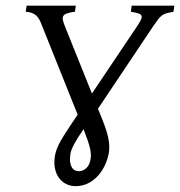

<svg xmlns="http://www.w3.org/2000/svg" viewBox="-20 -635 628 670"><path d="M296.4 -82Q297.4 -89.8 296.9 -98.9Q296.4 -107.9 293.5 -119.9Q290.5 -131.8 285.2 -147.5Q279.8 -163.1 271.5 -184.1Q228.5 -122.6 225.6 -97.2Q223.1 -80.1 224.9 -68.8Q226.6 -57.6 231 -50.5Q235.4 -43.5 241.9 -40.5Q248.5 -37.6 255.9 -37.6Q269.5 -37.6 281.5 -48.6Q293.5 -59.6 296.4 -82ZM585.4 -594.2Q570.8 -591.3 561.5 -588.9Q552.2 -586.4 545.4 -581.3Q538.6 -576.2 531.7 -567.4Q524.9 -558.6 514.6 -543.5L321.8 -255.4L327.1 -242.7Q338.4 -215.3 345.7 -195.1Q353 -174.8 356.7 -158.9Q360.4 -143.1 361.1 -130.4Q361.8 -117.7 360.4 -105Q357.4 -85 348.6 -64Q339.8 -43 325.2 -25.4Q310.5 -7.8 290 3.4Q269.5 14.6 243.2 14.6Q227.1 14.6 212.4 7.8Q197.8 1 187.5 -12Q177.2 -24.9 172.6 -43.5Q168 -62 170.9 -85.9Q172.4 -98.1 176.3 -109.6Q180.2 -121.1 186.5 -133.5Q192.9 -146 202.1 -160.9Q211.4 -175.8 224.1 -194.8L251 -234.9L127 -544.4Q122.1 -557.6 117.4 -566.4Q112.8 -575.2 106.4 -580.8Q100.1 -586.4 91.6 -589.6Q83 -592.8 69.8 -594.2L72.8 -615.2H244.6L241.7 -594.2Q224.1 -591.8 214.6 -588.6Q205.1 -585.4 201.4 -580.1Q197.8 -574.7 199.2 -566.2Q200.7 -557.6 206.1 -544.4L300.8 -308.6L458.5 -543.5Q468.3 -558.1 472.2 -566.9Q476.1 -575.7 473.4 -580.8Q470.7 -585.9 461.7 -588.6Q452.6 -591.3 436.5 -594.2L439.5 -615.2H588.4Z"/></svg>

Font: Gentium Plus
Style: Italic
Weight: 400
Italic angle: -8°
Designer: J. Victor Gaultney, Annie Olsen, Iska Routamaa
Foundry: SIL International
Version: Version 1.510